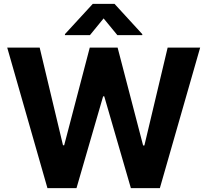

<svg xmlns="http://www.w3.org/2000/svg" viewBox="-20 -974 1074 994"><path d="M225.6 0 17.4 -727.5H185.4L306.1 -222.1H312.3L444.7 -727.5H588.9L720.9 -220.9H727.5L847.9 -727.5H1016.2L807.6 0H657.6L519.7 -475.4H513.9L376 0ZM587.7 -792 516.4 -878.7 445.5 -792H316.2V-797.3L460.2 -953.9H573L716.6 -797.3V-792Z"/></svg>

Font: Inter V
Style: 
Weight: 400
Designer: Rasmus Andersson
Foundry: rsms
Version: Version 4.000;git-a3f224843